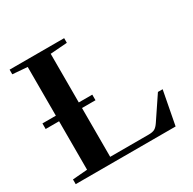

<svg xmlns="http://www.w3.org/2000/svg" viewBox="-148 -813 966 963"><g transform="rotate(-30 334.5 -331.5)"><path d="M24.4 0V-27.3L109.9 -34.2V-314.9H32.2V-347.2H109.9V-629.4L24.4 -636.2V-663.1H340.3V-636.2L242.7 -628.9V-347.2H320.8V-314.9H242.7V-32.2H465.3Q488.8 -32.2 501 -39.1Q513.2 -45.9 525.9 -64.9L612.8 -194.3H640.1L603 0Z"/></g></svg>

Font: Elstob SemiBold
Style: Regular
Weight: 600
Designer: Peter S. Baker
Version: Version 1.015